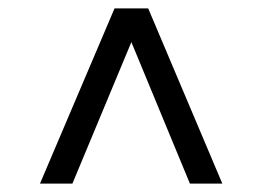

<svg xmlns="http://www.w3.org/2000/svg" viewBox="-20 -578 623 456"><path d="M75 -142 252 -558H332L508 -142H431L292 -478L152 -142Z"/></svg>

Font: Montserrat Medium
Style: Regular
Weight: 500
Designer: Julieta Ulanovsky
Foundry: Julieta Ulanovsky
Version: Version 9.000; ttfautohint (v1.8.4.7-5d5b)